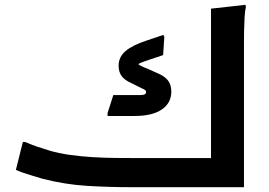

<svg xmlns="http://www.w3.org/2000/svg" viewBox="-20 -778 1120 798"><path d="M994 0H524Q433 0 342 -5.5Q251 -11 157 -35Q138 -41 117 -47Q96 -53 77.5 -59.5Q59 -66 46 -72L75 -188H84Q95 -183 115 -175.5Q135 -168 155 -162Q175 -156 186 -152Q223 -141 268.5 -134.5Q314 -128 363 -125Q412 -122 460.5 -121.5Q509 -121 553 -121H902L857 -94V-742L1000 -758L1002 -750Q998 -732 996.5 -705Q995 -678 994.5 -650Q994 -622 994 -602ZM632 -475Q662 -463 677 -445Q692 -427 692 -397Q692 -350 652.5 -323Q613 -296 540 -296H427V-308L451 -383H566Q587 -383 587 -395Q587 -401 582 -404.5Q577 -408 567 -412L525 -433Q498 -445 485.5 -462Q473 -479 473 -505Q473 -541 501.5 -565.5Q530 -590 588 -609L659 -633L663 -625L658 -549L598 -529Q577 -522 564 -516.5Q551 -511 541 -502L543 -522Q550 -513 562.5 -506Q575 -499 594 -492Z"/></svg>

Font: Kufam SemiBold
Style: Italic
Weight: 600
Italic angle: -11°
Designer: Artur Schmal
Foundry: Original Type
Version: Version 1.301; ttfautohint (v1.8.3)